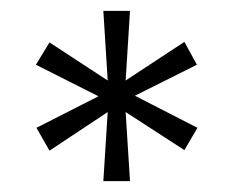

<svg xmlns="http://www.w3.org/2000/svg" viewBox="-20 -708 429 353"><path d="M170 -375 178 -502 71 -431 47 -473 161 -531 46 -589 71 -630 178 -560 170 -688H219L211 -560L319 -631L342 -589L228 -532L343 -473L319 -432L211 -502L219 -375Z"/></svg>

Font: Saira ExtraCondensed
Style: Regular
Weight: 400
Width: 2
Designer: Hector Gatti with collaboration of the Omnibus-Type team
Foundry: Omnibus-Type
Version: Version 1.101